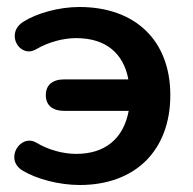

<svg xmlns="http://www.w3.org/2000/svg" viewBox="-20 -519 552 549"><path d="M208 10C367 10 467 -89 467 -247C467 -403 367 -499 207 -499C148 -499 85 -481 47 -457C-7 -423 37 -351 83 -378C119 -399 161 -410 198 -410C281 -410 333 -368 347 -292H164C130 -292 111 -276 111 -247C111 -218 130 -202 164 -202H348C333 -122 280 -79 198 -79C161 -79 119 -90 84 -111C38 -138 -9 -63 45 -31C85 -7 149 10 208 10Z"/></svg>

Font: Nunito
Style: Bold
Weight: 700
Designer: Vernon Adams
Foundry: Vernon Adams
Version: Version 3.602